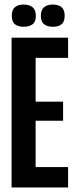

<svg xmlns="http://www.w3.org/2000/svg" viewBox="-20 -826 335 846"><path d="M31 0V-660H280V-571H137V-378H258V-294H137V-90H280V0ZM213 -708Q189 -708 174.5 -719Q160 -730 160 -757Q160 -783 174.5 -794.5Q189 -806 213 -806Q237 -806 251 -794.5Q265 -783 265 -757Q265 -730 251 -719Q237 -708 213 -708ZM84 -708Q60 -708 46 -719Q32 -730 32 -757Q32 -783 46 -794.5Q60 -806 84 -806Q108 -806 123 -794.5Q138 -783 138 -757Q138 -730 123.5 -719Q109 -708 84 -708Z"/></svg>

Font: Bricolage Grotesque 96pt Condensed Medium
Style: Regular
Weight: 500
Width: 3
Designer: Mathieu Triay
Foundry: Atelier Triay
Version: Version 1.001; ttfautohint (v1.8.4.7-5d5b);gftools[0.9.33.de